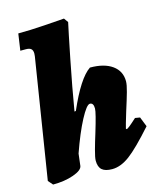

<svg xmlns="http://www.w3.org/2000/svg" viewBox="-113 -823 761 913"><g transform="rotate(-15 268.0 -366.5)"><path d="M493 -198 517 -194 536 -146Q457 -57 412.5 -24Q368 9 326 9Q292 9 276 -5Q260 -19 260 -50Q260 -65 270 -101.5Q280 -138 292 -176Q321 -271 321 -291Q321 -319 303 -319Q287 -319 255 -258.5Q223 -198 190 -104L183 -45Q180 -24 136 -8.5Q92 7 35 7L15 -16L109 -605Q110 -610 110 -618Q110 -634 102 -641Q94 -648 77 -648H49L61 -730Q117 -730 191.5 -735Q266 -740 289 -742L304 -721Q295 -681 268.5 -548.5Q242 -416 223 -302L230 -303Q293 -448 348 -485Q418 -485 457.5 -456.5Q497 -428 497 -378Q497 -361 487.5 -327Q478 -293 461 -240Q440 -171 438 -160L441 -157Q445 -157 457 -166.5Q469 -176 493 -198Z"/></g></svg>

Font: Alegreya Black
Style: Italic
Weight: 900
Italic angle: -7°
Designer: Juan Pablo del Peral
Foundry: Huerta Tipografica
Version: Version 2.007; ttfautohint (v1.6)